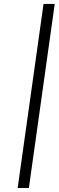

<svg xmlns="http://www.w3.org/2000/svg" viewBox="-20 -718 297 971"><path d="M126 232.9H69.3L200.2 -698.2H256.8Z"/></svg>

Font: Linux Libertine O
Style: Semibold Italic
Weight: 600
Italic angle: -11.5°
Designer: Philipp H. Poll
Foundry: Philipp H. Poll
Version: Version 5.1.2